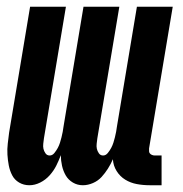

<svg xmlns="http://www.w3.org/2000/svg" viewBox="-20 -540 540 568"><path d="M67 8Q50 8 36.5 0Q23 -8 16 -21.5Q9 -35 6 -50.5Q3 -66 2 -82.5Q1 -99 3 -115.5Q5 -132 7 -148L69 -520H175L110 -131Q109 -123 108 -115Q107 -107 108.5 -100Q110 -93 114.5 -86.5Q119 -80 127 -80Q135 -80 141 -87.5Q147 -95 151 -102.5Q155 -110 157.5 -118Q160 -126 162 -134Q164 -142 165.5 -150Q167 -158 168 -166L227 -520H333L268 -131Q267 -123 266 -115Q265 -107 266.5 -100Q268 -93 272.5 -86.5Q277 -80 285 -80Q293 -80 299 -87.5Q305 -95 309 -102.5Q313 -110 315.5 -118Q318 -126 320 -134Q322 -142 323.5 -150Q325 -158 326 -166L385 -520H491L421 -101Q421 -96 421 -92.5Q421 -89 423.5 -86Q426 -83 430 -81.5Q434 -80 438 -80H458V8H423Q403 8 384.5 4.5Q366 1 350.5 -8.5Q335 -18 325 -34Q315 -50 314 -69Q308 -55 299.5 -41.5Q291 -28 280.5 -16.5Q270 -5 255 1.5Q240 8 225 8Q209 8 195.5 0Q182 -8 174.5 -21Q167 -34 163.5 -49.5Q160 -65 160 -81Q154 -65 146.5 -50Q139 -35 127 -21.5Q115 -8 99 0Q83 8 67 8Z"/></svg>

Font: Iosevka Term Curly Extrabold
Style: Italic
Weight: 800
Italic angle: -9°
Designer: Belleve Invis
Foundry: Belleve Invis
Version: Version 32.3.0